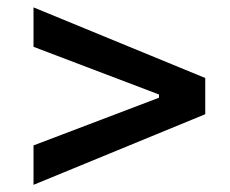

<svg xmlns="http://www.w3.org/2000/svg" viewBox="-20 -608 626 523"><path d="M71.3 -104.5V-211.9L413.1 -341.8V-350.6L71.3 -480.5V-587.9L539.1 -395.5V-296.9Z"/></svg>

Font: Caskaydia Cove
Style: Regular
Weight: 400
Monospace: yes
Designer: Aaron Bell
Foundry: Saja Typeworks
Version: Version 4.300; ttfautohint (v1.8.3)